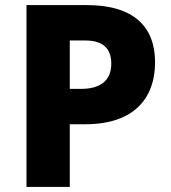

<svg xmlns="http://www.w3.org/2000/svg" viewBox="-20 -734 670 754"><path d="M321 -714H84V0H254V-246H314C520 -246 589 -362 589 -489C589 -631 503 -714 321 -714ZM315 -575C385 -575 417 -543 417 -484C417 -413 368 -385 299 -385H254V-575Z"/></svg>

Font: Noto Sans Gurmukhi ExtraBold
Style: Regular
Weight: 800
Designer: Jelle Bosma - Monotype Design Team
Foundry: Monotype Imaging Inc.
Version: Version 2.004